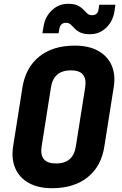

<svg xmlns="http://www.w3.org/2000/svg" viewBox="-20 -980 640 1010"><path d="M254 10Q181 10 131.5 -17.5Q82 -45 60.5 -94.5Q39 -144 49 -210L98 -520Q115 -625 186.5 -682.5Q258 -740 373 -740Q447 -740 496.5 -712.5Q546 -685 567.5 -635.5Q589 -586 578 -520L529 -210Q513 -105 441 -47.5Q369 10 254 10ZM275 -120Q365 -120 379 -210L428 -520Q442 -610 353 -610Q262 -610 248 -520L199 -210Q185 -120 275 -120ZM453 -800Q421 -800 402.5 -809Q384 -818 373 -830Q362 -842 352 -851Q342 -860 327 -860Q297 -860 292 -827L288 -805H203L209 -840Q217 -892 253 -926Q289 -960 338 -960Q370 -960 388.5 -951Q407 -942 418 -930Q429 -918 439 -909Q449 -900 464 -900Q493 -900 498 -928L502 -955H587L582 -920Q574 -868 538.5 -834Q503 -800 453 -800Z"/></svg>

Font: JetBrains Mono ExtraBold
Style: Italic
Weight: 800
Italic angle: -9°
Monospace: yes
Designer: Philipp Nurullin, Konstantin Bulenkov
Foundry: JetBrains
Version: Version 2.305; ttfautohint (v1.8.4.7-5d5b)